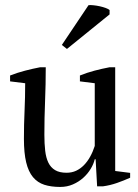

<svg xmlns="http://www.w3.org/2000/svg" viewBox="-20 -721 540 752"><path d="M73.7 -177.2Q73.7 -233.9 76.2 -287.4Q78.6 -340.8 78.6 -395L19.5 -402.3V-425.3Q48.3 -436.5 78.4 -444.3Q108.4 -452.1 136.7 -457.5H159.2Q159.2 -390.6 156.5 -324.5Q153.8 -258.3 153.8 -192.9Q153.8 -158.2 157 -130.6Q160.2 -103 169.4 -84Q178.7 -64.9 195.8 -54.7Q212.9 -44.4 240.7 -44.4Q261.2 -44.4 278.1 -52.2Q294.9 -60.1 308.6 -74Q322.3 -87.9 333 -107.2Q343.8 -126.5 351.1 -149.4V-395L293 -402.3V-425.3Q320.8 -436.5 350.3 -444.3Q379.9 -452.1 408.7 -457.5H431.2V-51.3L489.7 -43.9V-24.9Q464.8 -13.7 438.2 -4.4Q411.6 4.9 383.3 8.8H360.4L354.5 -97.2H351.1Q346.7 -78.6 335.2 -59.6Q323.7 -40.5 306.2 -24.7Q288.6 -8.8 265.6 1.2Q242.7 11.2 215.8 11.2Q180.2 11.2 153.6 2.7Q127 -5.9 109.1 -27.3Q91.3 -48.8 82.5 -85.2Q73.7 -121.6 73.7 -177.2ZM326.7 -700.7Q334 -701.7 345.9 -700.4Q357.9 -699.2 370.4 -696.5Q382.8 -693.8 393.6 -689.9Q404.3 -686 409.2 -681.6V-664.6L242.2 -529.3L222.2 -544.9Z"/></svg>

Font: PT Astra Serif
Style: Regular
Weight: 400
Designer: A.Korolkova, I. Chaeva
Foundry: ParaType Ltd
Version: Version 1.002